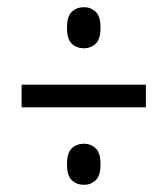

<svg xmlns="http://www.w3.org/2000/svg" viewBox="-20 -624 465 533"><path d="M213 -490Q193 -490 179.5 -502.5Q166 -515 166 -547Q166 -579 179.5 -591.5Q193 -604 213 -604Q232 -604 245.5 -591.5Q259 -579 259 -547Q259 -515 245.5 -502.5Q232 -490 213 -490ZM40 -326V-389H385V-326ZM213 -111Q193 -111 179.5 -123.5Q166 -136 166 -168Q166 -200 179.5 -212.5Q193 -225 213 -225Q232 -225 245.5 -212.5Q259 -200 259 -168Q259 -136 245.5 -123.5Q232 -111 213 -111Z"/></svg>

Font: Noto Serif Khmer ExtraCondensed SemiBold
Style: Regular
Weight: 600
Width: 2
Designer: Danh Hong and the Monotype Design Team
Foundry: Monotype Imaging Inc.
Version: Version 2.004; ttfautohint (v1.8.4.7-5d5b)